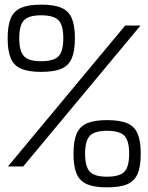

<svg xmlns="http://www.w3.org/2000/svg" viewBox="-20 -814 640 828"><path d="M14 -96 520 -704H586L80 -96ZM441 -6Q387 -6 355.5 -19.5Q324 -33 310.5 -64.5Q297 -96 297 -151Q297 -206 310.5 -237.5Q324 -269 355.5 -282.5Q387 -296 441 -296Q497 -296 528.5 -282.5Q560 -269 573.5 -237.5Q587 -206 587 -151Q587 -96 573.5 -64.5Q560 -33 528.5 -19.5Q497 -6 441 -6ZM441 -52Q496 -52 516.5 -73.5Q537 -95 537 -151Q537 -207 516.5 -228.5Q496 -250 441 -250Q388 -250 367.5 -228.5Q347 -207 347 -151Q347 -95 367.5 -73.5Q388 -52 441 -52ZM157 -504Q103 -504 71.5 -517.5Q40 -531 26.5 -562.5Q13 -594 13 -649Q13 -704 26.5 -735.5Q40 -767 71.5 -780.5Q103 -794 157 -794Q213 -794 244.5 -780.5Q276 -767 289.5 -735.5Q303 -704 303 -649Q303 -594 289.5 -562.5Q276 -531 244.5 -517.5Q213 -504 157 -504ZM157 -550Q212 -550 232.5 -571.5Q253 -593 253 -649Q253 -705 232.5 -726.5Q212 -748 157 -748Q104 -748 83.5 -726.5Q63 -705 63 -649Q63 -593 83.5 -571.5Q104 -550 157 -550Z"/></svg>

Font: Victor Mono Thin Thin
Style: Regular
Weight: 250
Monospace: yes
Version: Version 1.561;gftools[0.9.30]